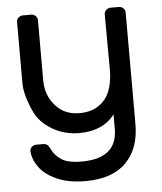

<svg xmlns="http://www.w3.org/2000/svg" viewBox="-53 -566 704 833"><g transform="rotate(-5 299.0 -150.0)"><path d="M141 -493V-232Q141 -164 184 -118Q222 -76 287 -76Q351 -76 390 -116Q425 -151 432 -224Q433 -234 433 -260L432 -462V-493Q432 -504 440 -512Q448 -520 459 -520H496Q507 -520 515 -512Q523 -504 523 -493V-7Q523 99 463 159.5Q403 220 287 220Q212 220 161 197Q110 174 86 140Q62 108 59 71Q58 60 66.5 52Q75 44 86 44H116Q128 44 135 50Q142 56 149 71Q159 94 187 114Q215 134 277 134Q432 134 432 5V-58Q381 10 277 10Q215 10 164 -19Q105 -53 84 -102Q50 -176 50 -227V-493Q50 -505 58 -512Q68 -520 77 -520H114Q125 -520 133 -512Q141 -504 141 -493Z"/></g></svg>

Font: Contemporary
Style: Regular
Weight: 400
Designer: Victor Tran
Foundry: Victor Tran
Version: Version 1.100